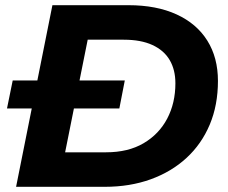

<svg xmlns="http://www.w3.org/2000/svg" viewBox="-20 -720 879 740"><path d="M42 0 182 -700H475Q583 -700 660.5 -664.5Q738 -629 779 -563.5Q820 -498 820 -408Q820 -315 788.5 -240Q757 -165 699 -111.5Q641 -58 561 -29Q481 0 384 0ZM231 -133H389Q474 -133 533.5 -168Q593 -203 624.5 -263Q656 -323 656 -399Q656 -451 634 -488.5Q612 -526 567.5 -546.5Q523 -567 457 -567H318ZM7 -302 29 -410H461L440 -302Z"/></svg>

Font: MOST Montserrat
Style: Bold Italic
Weight: 700
Italic angle: -11.3°
Designer: Julieta Ulanovsky
Foundry: Julieta Ulanovsky
Version: Version 8.000;March 11, 2024;FontCreator 15.0.0.2926 64-bit